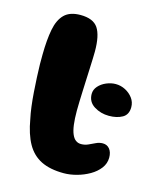

<svg xmlns="http://www.w3.org/2000/svg" viewBox="-102 -703 664 804"><g transform="rotate(15 230.0 -301.0)"><path d="M250.6 28.2Q191.1 28.2 152.1 8.9Q113 -10.5 90.3 -51Q67.6 -91.5 56.8 -154.8Q51.9 -176.8 48.2 -205.8Q44.5 -234.9 42.2 -267.2Q39.9 -299.5 38.4 -330.5Q36.9 -361.5 36.4 -387.2Q36 -413 36.5 -429.4Q37.2 -493.1 45.8 -538.1Q54.4 -583 78.2 -606.6Q102.1 -630.1 147.6 -630.1Q203.1 -630.1 224.1 -598.6Q245 -567.1 245 -498Q245 -486 244.3 -466.8Q243.6 -447.5 242.6 -423.9Q241.6 -400.2 240.5 -374.6Q239.4 -349 238.4 -324.1Q237.4 -299.2 236.7 -277.4Q236 -255.5 236 -239.2Q236 -203.5 239.3 -178.5Q242.6 -153.5 249.4 -138.1Q256.1 -122.6 266 -115.5Q275.9 -108.4 288.9 -108.4Q305.1 -108.4 319.6 -115Q334 -121.6 348.1 -128.3Q362.1 -135 376.9 -135Q395.6 -135 406.8 -121.1Q417.9 -107.2 417.9 -84Q417.9 -58.5 402.1 -37.6Q386.2 -16.8 360.9 -2.2Q335.5 12.4 306.4 20.3Q277.2 28.2 250.6 28.2ZM370.9 -252.8Q335.1 -252.8 306.4 -270.8Q277.8 -288.9 277.8 -323Q277.8 -341.8 291.1 -356.8Q304.4 -371.8 324.6 -380.3Q344.9 -388.9 365.1 -388.9Q387.1 -388.9 407.1 -378.6Q427.1 -368.2 439.8 -350.9Q452.5 -333.6 452.5 -311.8Q452.5 -279.4 428.9 -266.1Q405.2 -252.8 370.9 -252.8Z"/></g></svg>

Font: Gluten Thin
Style: Regular
Weight: 100
Designer: Tyler Finck
Foundry: Etcetera Type Company
Version: Version 1.300